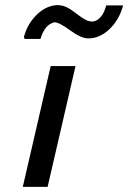

<svg xmlns="http://www.w3.org/2000/svg" viewBox="-20 -732 501 750"><path d="M77 -580Q76 -581 75 -583Q74 -585 73 -586Q86 -637 122 -673Q158 -709 201 -712Q211 -712 216 -711Q239 -709 269.5 -685.5Q300 -662 309 -658Q323 -648 341 -648Q352 -648 364 -657Q385 -673 395 -711H461Q446 -655 408 -618.5Q370 -582 325 -582Q297 -582 254 -613.5Q211 -645 193 -645Q155 -637 138 -580ZM69 -2 178 -474H275L166 -2Z"/></svg>

Font: Coval
Style: Italic
Weight: 400
Foundry: Context Ltd
Version: Version 001.000